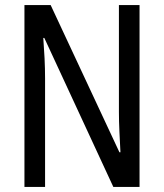

<svg xmlns="http://www.w3.org/2000/svg" viewBox="-20 -734 644 754"><path d="M528 0H425L154 -585H150Q153 -546 155 -505Q157 -464 157 -426V0H76V-714H179L449 -136H453Q451 -174 449 -216.5Q447 -259 447 -294V-714H528Z"/></svg>

Font: Avrile Sans Condensed
Style: Regular
Weight: 400
Width: 3
Designer: Monotype Design Team
Foundry: Monotype Imaging Inc.
Version: Version 2.001;September 10, 2019;FontCreator 11.5.0.2425 64-